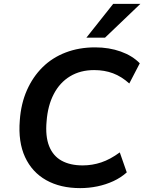

<svg xmlns="http://www.w3.org/2000/svg" viewBox="-20 -959 743 989"><path d="M393 10Q291 10 218 -31Q145 -72 109 -150Q73 -228 82 -339Q88 -425 118.5 -494Q149 -563 199 -612.5Q249 -662 318 -688.5Q387 -715 470 -715Q542 -715 602 -693.5Q662 -672 700 -633L646 -529Q606 -565 562 -581.5Q518 -598 465 -598Q394 -598 341 -566Q288 -534 257 -474.5Q226 -415 220 -334Q213 -257 233 -206.5Q253 -156 297 -131.5Q341 -107 406 -107Q455 -107 501.5 -122.5Q548 -138 597 -174L633 -71Q603 -44 564 -26Q525 -8 481.5 1Q438 10 393 10ZM425 -765 563 -939H703L521 -765Z"/></svg>

Font: Nunito Sans 9pt
Style: Bold Italic
Weight: 700
Italic angle: -9°
Version: Version 3.101;gftools[0.9.27]